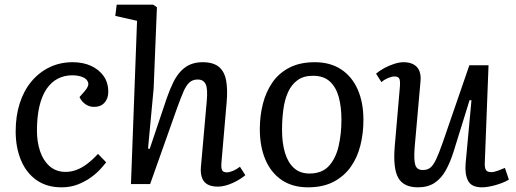

<svg xmlns="http://www.w3.org/2000/svg" viewBox="-20 -787 2205 821"><path d="M291 -521Q335 -521 369 -505.5Q403 -490 423 -462Q443 -434 443 -394Q443 -366 427 -348Q411 -330 382 -330Q361 -330 344.5 -342Q328 -354 320 -372L341 -396Q361 -418 357 -433.5Q353 -449 334 -457Q315 -465 289 -465Q255 -465 227 -450.5Q199 -436 179 -406.5Q159 -377 148.5 -332.5Q138 -288 138 -228Q138 -180 151.5 -140Q165 -100 192.5 -76Q220 -52 261 -52Q284 -52 307 -60.5Q330 -69 353 -86.5Q376 -104 399 -129L434 -93Q425 -81 408.5 -63Q392 -45 367.5 -27.5Q343 -10 312 2Q281 14 243 14Q180 14 136 -17Q92 -48 69.5 -102.5Q47 -157 47 -225Q47 -290 64 -344Q81 -398 113.5 -437.5Q146 -477 191 -499Q236 -521 291 -521Z M1029 -38Q1020 -30 1006.5 -21.5Q993 -13 977 -5.5Q961 2 944 6.5Q927 11 912 11Q882 11 865.5 0.5Q849 -10 843 -29Q837 -48 839 -72L864 -354Q869 -407 859.5 -427Q850 -447 825 -447Q803 -447 789 -433.5Q775 -420 764 -394Q753 -368 739 -330L622 0H540L566 -698L473 -719L479 -767H635L651 -756L637 -409L613 -152L620 -150L693 -367Q707 -407 721.5 -436Q736 -465 754.5 -484Q773 -503 795.5 -512Q818 -521 846 -521Q892 -521 916 -501Q940 -481 947 -442.5Q954 -404 949 -348L927 -93Q925 -69 929.5 -59.5Q934 -50 950 -50Q961 -50 976.5 -56.5Q992 -63 1006 -74Z M1297 14Q1231 14 1185 -17Q1139 -48 1115 -104Q1091 -160 1091 -235Q1091 -291 1104 -342.5Q1117 -394 1144.5 -434Q1172 -474 1217 -497.5Q1262 -521 1326 -521Q1392 -521 1438.5 -490.5Q1485 -460 1509.5 -404.5Q1534 -349 1534 -274Q1534 -217 1521 -165Q1508 -113 1479.5 -73Q1451 -33 1406 -9.5Q1361 14 1297 14ZM1303 -45Q1357 -45 1386.5 -77.5Q1416 -110 1428 -162.5Q1440 -215 1440 -275Q1440 -330 1428.5 -372Q1417 -414 1390.5 -438.5Q1364 -463 1318 -463Q1278 -463 1252 -444Q1226 -425 1211.5 -392.5Q1197 -360 1191.5 -318Q1186 -276 1186 -231Q1186 -176 1198.5 -134Q1211 -92 1237 -68.5Q1263 -45 1303 -45Z M1588 -472Q1603 -485 1623.5 -496Q1644 -507 1666 -514Q1688 -521 1705 -521Q1744 -521 1763 -500Q1782 -479 1778 -438L1753 -156Q1749 -102 1756 -81Q1763 -60 1788 -60Q1807 -60 1819.5 -69.5Q1832 -79 1844.5 -105Q1857 -131 1874 -180L1987 -508H2069L2053 -91Q2052 -69 2058 -60Q2064 -51 2080 -51Q2092 -51 2107.5 -56.5Q2123 -62 2139 -69L2156 -19Q2145 -12 2130 -6Q2115 0 2099 4.5Q2083 9 2068 11.5Q2053 14 2041 14Q1996 14 1981.5 -14Q1967 -42 1971 -88L1996 -358L1988 -359L1920 -140Q1905 -92 1885.5 -57.5Q1866 -23 1837.5 -4.5Q1809 14 1767 14Q1706 14 1683 -26.5Q1660 -67 1668 -162L1690 -417Q1692 -443 1687 -451.5Q1682 -460 1667 -460Q1655 -460 1639.5 -453.5Q1624 -447 1611 -436Z"/></svg>

Font: Literata
Style: Italic
Weight: 400
Italic angle: -2°
Designer: Latin by Veronika Burian and Jose Scaglione. Greek by Irene Vlachou. Cyrillic by Vera Evstafieva
Foundry: TypeTogether
Version: Version 3.103;gftools[0.9.29]